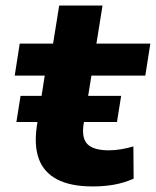

<svg xmlns="http://www.w3.org/2000/svg" viewBox="-20 -660 561 691"><path d="M314 11Q234 11 185.5 -14.5Q137 -40 119.5 -89Q102 -138 113 -209L141 -388H33L51 -503H171L193 -640H349L327 -503H521L503 -388H309L281 -214Q273 -163 295 -141Q317 -119 372 -119Q394 -119 417 -123Q440 -127 460 -133L461 -17Q427 -2 391 4.5Q355 11 314 11ZM39 -221 54 -315H416L401 -221Z"/></svg>

Font: Nunito Sans 7pt SemiExpanded ExtraBold
Style: Italic
Weight: 800
Width: 6
Italic angle: -9°
Designer: Vernon Adams
Foundry: Vernon Adams
Version: Version 3.101;gftools[0.9.27]